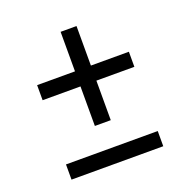

<svg xmlns="http://www.w3.org/2000/svg" viewBox="-106 -662 737 760"><g transform="rotate(-20 262.0 -282.0)"><path d="M228.5 -168V-334.5H69V-398H228.5V-564.5H295.5V-398H455.5V-334.5H295.5V-168ZM69 0V-64H455.5V0Z"/></g></svg>

Font: Encode Sans SmCnd
Style: Regular
Weight: 400
Width: 4
Designer: Multiple Designers
Foundry: Impallari Type
Version: Version 3.002; ttfautohint (v1.8.3) -l 8 -r 50 -G 200 -x 14 